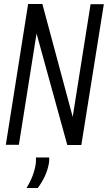

<svg xmlns="http://www.w3.org/2000/svg" viewBox="-20 -721 537 956"><path d="M9 0 120 -701H191L342 -139L431 -700H497L385 1H315L162 -554L74 0ZM159 63H225Q226 74 224 89Q218 125 203.5 156Q189 187 168 215H112Q132 182 143 152.5Q154 123 158 94Q160 77 159 63Z"/></svg>

Font: Georama SemiCondensed
Style: Italic
Weight: 400
Width: 4
Italic angle: -9°
Designer: Jean-Baptiste Levee
Foundry: Production Type
Version: Version 1.000